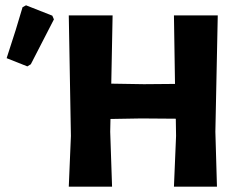

<svg xmlns="http://www.w3.org/2000/svg" viewBox="-20 -703 905 723"><path d="M65 -676 78 -683 177 -644 183 -630Q166 -596 96 -461L83 -453L5 -484Q43 -599 65 -676ZM404 -645 399 -388 522 -386 639 -387 635 -645H800L791 -207L797 0H635L643 -191L642 -256L512 -257L396 -255L395 -207L402 0H239L247 -191L239 -645Z"/></svg>

Font: Alegreya Sans SC ExtraBold
Style: Regular
Weight: 800
Designer: Juan Pablo del Peral
Foundry: Huerta Tipografica
Version: Version 2.007